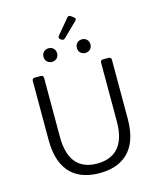

<svg xmlns="http://www.w3.org/2000/svg" viewBox="-134 -1014 923 1119"><g transform="rotate(-15 327.5 -455.0)"><path d="M378.9 -914.1 304.7 -825.2C297.9 -817.4 297.9 -809.6 306.6 -802.7L312.5 -798.8C320.3 -793.9 327.1 -793.9 334 -800.8L418 -882.8C425.8 -889.6 425.8 -898.4 417 -904.3L400.4 -917C392.6 -922.9 384.8 -921.9 378.9 -914.1ZM185.5 -728.5C185.5 -704.1 203.1 -687.5 226.6 -687.5C250 -687.5 267.6 -704.1 267.6 -728.5C267.6 -752.9 250 -769.5 226.6 -769.5C203.1 -769.5 185.5 -752.9 185.5 -728.5ZM386.7 -728.5C386.7 -704.1 404.3 -687.5 427.7 -687.5C451.2 -687.5 468.8 -704.1 468.8 -728.5C468.8 -752.9 451.2 -769.5 427.7 -769.5C404.3 -769.5 386.7 -752.9 386.7 -728.5ZM88.9 -252C88.9 -52.7 198.2 10.7 327.1 10.7C456.1 10.7 566.4 -52.7 566.4 -252V-609.4C566.4 -619.1 560.5 -625 550.8 -625H516.6C506.8 -625 501 -619.1 501 -609.4V-252.9C501 -96.7 422.9 -46.9 327.1 -46.9C233.4 -46.9 157.2 -96.7 157.2 -252.9V-609.4C157.2 -619.1 151.4 -625 141.6 -625H104.5C94.7 -625 88.9 -619.1 88.9 -609.4Z"/></g></svg>

Font: Ed Sans Neue Light
Style: Regular
Weight: 300
Designer: Stephen Hutchings
Version: Version 1.004;PS 001.004;hotconv 1.0.88;makeotf.lib2.5.64775